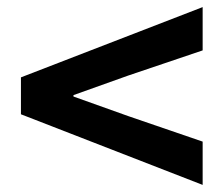

<svg xmlns="http://www.w3.org/2000/svg" viewBox="-20 -647 630 541"><path d="M551 -126V-248L341 -320L187 -375V-379L341 -434L551 -505V-627L39 -429V-325Z"/></svg>

Font: Source Han Sans KR
Style: Bold
Weight: 700
Designer: Ryoko NISHIZUKA 西塚涼子 (kana, bopomofo & ideographs); Paul D. Hunt (Latin, Greek & Cyrillic); Sandoll Communications 산돌커뮤니
Foundry: Adobe
Version: Version 2.004;hotconv 1.0.118;makeotfexe 2.5.65603